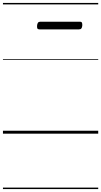

<svg xmlns="http://www.w3.org/2000/svg" viewBox="-20 -905 685 1300"><path d="M248 -706Q236 -706 233 -712.5Q230 -719 231 -731Q232 -744 237 -751Q242 -758 253 -758H520Q532 -758 535 -751Q538 -744 537 -731Q536 -719 531 -712.5Q526 -706 514 -706ZM0 365H645V375H0ZM0 -20H645V0H0ZM0 -505H645V-500H0ZM0 -885H645V-875H0Z"/></svg>

Font: Playwrite GB S Guides
Style: Italic
Weight: 400
Italic angle: -7.01216°
Designer: Veronika Burian, José Scaglione
Foundry: TypeTogether
Version: Version 1.002